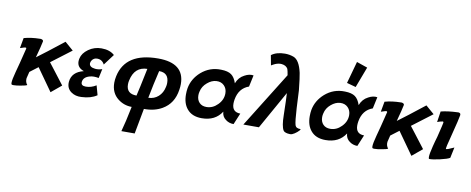

<svg xmlns="http://www.w3.org/2000/svg" viewBox="-71 -972 3732 1520"><g transform="rotate(10 1795.0 -212.5)"><path d="M394 -401 462 -342 301 -220Q302 -218 347 -160.5Q392 -103 428 -55L346 13L219 -166L153 -116Q151 -108 140 -63Q137 -32 155 -11Q144 -4 107 2Q73 9 48 9Q36 9 32.5 6.5Q29 4 29 -8Q29 -32 46 -95Q53 -122 67 -174Q97 -292 97 -294Q97 -301 90 -301Q82 -301 66 -295Q48 -290 47 -289L62 -372Q120 -388 188 -389Q200 -391 209.5 -385.5Q219 -380 217 -371Q210 -334 184 -239Q250 -287 394 -401Z M789 -364 723 -276Q704 -313 664 -313Q638 -313 623 -292Q614 -278 614 -267Q614 -236 661 -231Q686 -228 718 -238L702 -164Q661 -172 632 -164Q581 -151 576 -112Q574 -95 583.5 -87Q593 -79 613 -79Q656 -79 696 -104L717 -28Q669 5 593 8Q545 11 511 -13Q471 -41 475 -93Q482 -174 577 -197Q522 -216 522 -266Q522 -276 525 -290Q534 -333 580 -366Q626 -399 684 -399Q751 -399 789 -364Z M1347 -183Q1331 -71 1243 -20Q1181 16 1097 15Q1077 117 1059 219H952Q973 145 999 16Q937 16 888 -22Q830 -67 830 -149Q830 -174 836 -202Q878 -398 1140 -398Q1351 -398 1351 -229Q1351 -206 1347 -183ZM1239 -187Q1243 -202 1243 -219Q1243 -301 1164 -301Q1138 -192 1116 -78Q1163 -79 1196 -108.5Q1229 -138 1239 -187ZM1069 -302Q967 -300 943 -188Q939 -172 939 -155Q939 -79 1021 -79Q1032 -122 1069 -302Z M1906 -397 1886 -304Q1807 -276 1791 -183Q1788 -165 1788 -150Q1788 -82 1855 -81L1817 10Q1780 10 1753 -11Q1722 -33 1720 -73Q1668 8 1560 8Q1481 8 1441 -41Q1405 -84 1405 -156Q1405 -184 1409 -207Q1423 -284 1486 -340Q1555 -400 1646 -397Q1701 -396 1728.5 -376Q1756 -356 1771 -310Q1790 -360 1834 -382Q1872 -403 1906 -397ZM1711 -218Q1711 -256 1687 -280Q1663 -304 1625 -302Q1587 -300 1552 -270Q1516 -240 1507 -197Q1503 -182 1503 -167Q1503 -130 1524 -108Q1545 -86 1581 -86Q1632 -86 1671 -126Q1711 -166 1711 -218Z M2347 -43Q2345 -32 2325 -16Q2306 0 2287 8Q2273 13 2251 9Q2223 4 2216 -9Q2197 -41 2196 -129Q2193 -270 2190 -305Q2133 -204 2019 0H1894Q1895 -3 2171 -445Q2165 -482 2160 -495Q2146 -520 2111 -524Q2087 -527 2058 -515Q2053 -513 2043 -507.5Q2033 -502 2028 -499L2013 -579Q2054 -610 2122 -610Q2158 -610 2191 -598Q2240 -580 2262 -480Q2269 -447 2280 -343Q2281 -341 2287 -202Q2293 -96 2302 -66Q2310 -42 2347 -43Z M2694 -644 2781 -614 2718 -447 2645 -467ZM2901 -397 2881 -304Q2802 -276 2786 -183Q2783 -165 2783 -150Q2783 -82 2850 -81L2812 10Q2775 10 2748 -11Q2717 -33 2715 -73Q2663 8 2555 8Q2476 8 2436 -41Q2400 -84 2400 -156Q2400 -184 2404 -207Q2418 -284 2481 -340Q2550 -400 2641 -397Q2696 -396 2723.5 -376Q2751 -356 2766 -310Q2785 -360 2829 -382Q2867 -403 2901 -397ZM2706 -218Q2706 -256 2682 -280Q2658 -304 2620 -302Q2582 -300 2547 -270Q2511 -240 2502 -197Q2498 -182 2498 -167Q2498 -130 2519 -108Q2540 -86 2576 -86Q2627 -86 2666 -126Q2706 -166 2706 -218Z M3295 -401 3363 -342 3202 -220Q3203 -218 3248 -160.5Q3293 -103 3329 -55L3247 13L3120 -166L3054 -116Q3052 -108 3041 -63Q3038 -32 3056 -11Q3045 -4 3008 2Q2974 9 2949 9Q2937 9 2933.5 6.5Q2930 4 2930 -8Q2930 -32 2947 -95Q2954 -122 2968 -174Q2998 -292 2998 -294Q2998 -301 2991 -301Q2983 -301 2967 -295Q2949 -290 2948 -289L2963 -372Q3021 -388 3089 -389Q3101 -391 3110.5 -385.5Q3120 -380 3118 -371Q3111 -334 3085 -239Q3151 -287 3295 -401Z M3572 -372Q3568 -343 3532 -203Q3502 -91 3507 -88Q3514 -84 3571 -111L3553 -25Q3535 -13 3474 1Q3415 14 3390 13Q3385 11 3385 -2Q3385 -28 3401 -91Q3404 -104 3411.5 -131Q3419 -158 3423 -171Q3451 -284 3451 -290Q3451 -298 3444 -298Q3439 -298 3421 -293Q3403 -286 3401 -286L3414 -373Q3469 -387 3547 -390Q3558 -392 3565.5 -387Q3573 -382 3572 -372Z"/></g></svg>

Font: GFS Neohellenic Rg
Style: Bold Italic
Weight: 700
Italic angle: -12°
Designer: Designed by Takis Katsoulidis and George D. Matthiopoulos.
Foundry: Designed by Takis Katsoulidis and George D. Matthiopoulos.
Version: Version 1.0